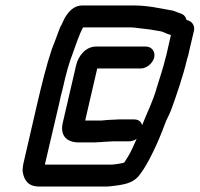

<svg xmlns="http://www.w3.org/2000/svg" viewBox="-20 -662 729 701"><path d="M373 -224C366 -223 358 -223 351 -222H291L335 -412H494C515 -412 538 -431 543 -452C548 -473 534 -492 513 -492H330C294 -492 266 -459 258 -424L209 -213C199 -168 222 -142 268 -142H316C325 -142 334 -142 341 -143C346 -143 351 -143 355 -144C367 -144 383 -146 395 -146H451C460 -146 470 -149 479 -155C457 -106 456 -103 434 -69L429 -67C416 -65 400 -61 386 -61H145L144 -62L196 -284C200 -302 204 -322 210 -343C221 -392 231 -430 247 -471C257 -500 270 -537 283 -562H450C456 -562 464 -562 473 -561C499 -557 523 -556 547 -551C557 -549 571 -548 578 -544L592 -538C597 -537 600 -535 604 -534L591 -477C589 -468 587 -458 584 -449C576 -414 564 -381 553 -344C538 -290 518 -254 499 -205C495 -219 485 -226 469 -226H414C401 -226 385 -224 373 -224ZM661 -589C659 -600 652 -608 642 -612C627 -616 619 -623 601 -625C562 -632 518 -642 470 -642H280C259 -642 240 -631 224 -608C216 -597 212 -588 209 -581C209 -580 207 -577 205 -572C200 -565 197 -556 193 -545C186 -525 177 -503 169 -482C149 -422 132 -352 116 -284L65 -63C63 -53 62 -43 63 -34C68 -5 82 19 123 19H369C382 19 396 16 408 15C444 10 473 2 493 -28C521 -64 560 -148 580 -204C590 -232 595 -235 605 -261C625 -316 649 -386 663 -446C667 -457 669 -467 671 -477L688 -549C693 -570 679 -586 661 -589Z"/></svg>

Font: Electronic
Style: ExBdIt
Weight: 800
Version: Version 1.011